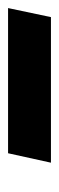

<svg xmlns="http://www.w3.org/2000/svg" viewBox="71 -114 149 488"><g transform="rotate(90 146.0 130.5)"><path d="M-78 185 -55 76H315L291 185Z"/></g></svg>

Font: Saira SemiCondensed
Style: Bold Italic
Weight: 700
Width: 4
Italic angle: -12°
Designer: Hector Gatti with collaboration of the Omnibus-Type team
Foundry: Omnibus-Type
Version: Version 1.101